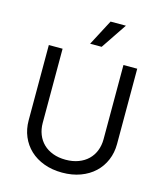

<svg xmlns="http://www.w3.org/2000/svg" viewBox="-139 -1070 1018 1186"><g transform="rotate(15 370.5 -476.5)"><path d="M653.4 -727.3V-245.7Q653.4 -190 633.3 -142.6Q613.3 -95.2 576.3 -60.5Q539.4 -25.9 487.2 -6.6Q435 12.8 370.7 12.8Q306.5 12.8 254.3 -6.6Q202.1 -25.9 165.1 -60.5Q128.2 -95.2 108.1 -142.6Q88.1 -190 88.1 -245.7V-727.3H176.1V-252.8Q176.1 -213.1 189.5 -179.3Q202.8 -145.6 227.8 -121.3Q252.8 -96.9 289.1 -83.3Q325.3 -69.6 370.7 -69.6Q416.2 -69.6 452.4 -83.3Q488.6 -96.9 513.7 -121.3Q538.7 -145.6 552 -179.3Q565.3 -213.1 565.3 -252.8V-727.3ZM419 -965.9H517L406.2 -801.1H332.4Z"/></g></svg>

Font: Interop
Style: Regular
Weight: 400
Designer: Rasmus Andersson, Google, Jang Haemin
Foundry: jhaemin
Version: Version 1.008